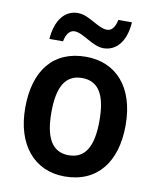

<svg xmlns="http://www.w3.org/2000/svg" viewBox="-85 -813 731 889"><g transform="rotate(10 281.0 -368.5)"><path d="M100 -605H164C171 -642 188 -660 209 -660C250 -660 301 -606 353 -606C413 -606 457 -655 463 -747H399C392 -712 377 -693 355 -693C311 -693 264 -746 210 -746C144 -746 106 -688 100 -605ZM517 -272C517 -453 422 -553 282 -553C129 -553 45 -448 45 -272C45 -99 136 10 279 10C433 10 517 -100 517 -272ZM168 -272C168 -391 202 -453 281 -453C360 -453 394 -391 394 -272C394 -153 360 -90 281 -90C202 -90 168 -154 168 -272Z"/></g></svg>

Font: Noto Sans Devanagari UI SemiCondensed SemiBold
Style: Regular
Weight: 600
Width: 4
Designer: Jelle Bosma - Monotype Design Team
Foundry: Monotype Imaging Inc.
Version: Version 2.004